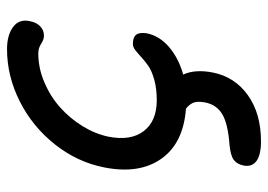

<svg xmlns="http://www.w3.org/2000/svg" viewBox="-128 -413 762 546"><g transform="rotate(-90 253.0 -140.0)"><path d="M124 221.2Q85.9 221.2 68.4 208.5Q50.8 195.8 55.2 171.9Q59.1 152.8 71.3 143.8Q83.5 134.8 112.8 131.8Q174.3 127.4 201.7 110.8Q229 94.2 234.9 61Q238.8 39.1 233.4 27.6Q228 16.1 216.8 7.8Q118.7 0.5 74.5 -62.3Q30.3 -125 49.8 -224.1Q64.9 -301.3 115.5 -365Q166 -428.7 237.8 -464.8Q309.6 -501 386.2 -501Q426.3 -501 449.5 -483.6Q472.7 -466.3 465.8 -436Q462.4 -417.5 451.2 -406.7Q439.9 -396 424.8 -396Q413.6 -396 401.4 -404.1Q389.2 -412.1 374 -412.1Q332.5 -412.1 292.2 -395Q252 -377.9 220.7 -350.1Q189.5 -322.3 167.2 -286.1Q145 -250 137.2 -211.9Q125 -148.9 153.3 -112.1Q181.6 -75.2 241.2 -75.2Q273.9 -75.2 299.3 -82.3Q324.7 -89.4 338.9 -99.4Q353 -109.4 363.5 -119.1Q374 -128.9 383.1 -136Q392.1 -143.1 400.9 -143.1Q419.9 -143.1 427.2 -133.8Q434.6 -124.5 431.2 -103Q423.8 -67.4 392.3 -40.3Q360.8 -13.2 314 0Q329.6 34.2 319.8 84Q307.6 146.5 255.4 183.8Q203.1 221.2 124 221.2Z"/></g></svg>

Font: Shantell Sans Normal
Style: Italic
Weight: 400
Italic angle: -11.31°
Designer: Stephen Nixon, Anya Danilova, Shantell Martin
Foundry: Arrow Type
Version: Version 1.006;[559af2be0]